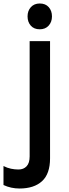

<svg xmlns="http://www.w3.org/2000/svg" viewBox="-79 -866 396 1101"><path d="M219 -772Q219 -740 200 -719Q181 -698 149 -698Q116 -698 97.5 -719Q79 -740 79 -772Q79 -804 98 -825Q117 -846 149 -846Q182 -846 200.5 -825Q219 -804 219 -772ZM208 42Q208 131 162 173Q116 215 33 215Q-16 215 -59 195V86Q-38 97 -16 101.5Q6 106 27 106Q56 106 73.5 87.5Q91 69 91 31V-630H208Z"/></svg>

Font: TypoPRO Sinkin Sans
Style: 500 Medium
Weight: 500
Designer: Keith Bates
Foundry: K-Type
Version: Sinkin Sans (version 1.0)  by Keith Bates   •   © 2014   www